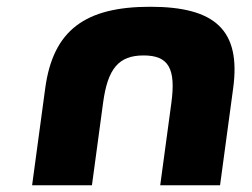

<svg xmlns="http://www.w3.org/2000/svg" viewBox="-20 -548 746 568"><path d="M252 0H75L113.8 -287C137.1 -459 232.4 -528 424.4 -528C616.4 -528 693.1 -459 669.8 -287L631 0H454L487 -244C500.6 -345 478.9 -384 404.9 -384C330.9 -384 298.6 -345 285 -244Z"/></svg>

Font: Hussar Techniczny
Style: Bold 
Weight: 700
Foundry: Cannot Into Space Fonts
Version: Version 0.77